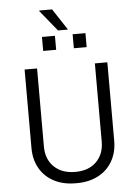

<svg xmlns="http://www.w3.org/2000/svg" viewBox="-66 -1075 810 1135"><g transform="rotate(-5 339.5 -508.0)"><path d="M168 -686V-222Q168 -147 214.5 -102Q261 -57 340 -57Q420 -57 465.5 -102.5Q511 -148 511 -222V-686H585V-220Q585 -152 555 -99.5Q525 -47 470.5 -18.5Q416 10 344 10H335Q263 10 208.5 -18.5Q154 -47 124 -99Q94 -151 94 -220V-686ZM370 -899H311L210 -1023L211 -1026H287ZM290 -869V-786H213V-869ZM471 -869V-786H395V-869Z"/></g></svg>

Font: Chivo Light
Style: Regular
Weight: 300
Designer: Hector Gatti
Foundry: Omnibus-Type
Version: Version 1.007